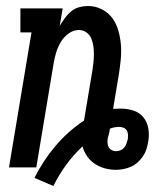

<svg xmlns="http://www.w3.org/2000/svg" viewBox="-20 -558 540 640"><path d="M158 62 95 35Q123 -22 165 -71.5Q207 -121 260 -156L288 -323Q290 -336 291.5 -350Q293 -364 293 -378Q293 -392 291 -405.5Q289 -419 284 -430.5Q279 -442 268 -450Q257 -458 243 -458Q225 -458 209 -446.5Q193 -435 183 -418.5Q173 -402 167.5 -384Q162 -366 159 -348L101 0H10L85 -450H48V-530H189L179 -472Q187 -485 196 -497.5Q205 -510 217 -520Q229 -530 244 -534Q259 -538 273 -538Q298 -538 319.5 -527Q341 -516 354.5 -497.5Q368 -479 374.5 -456Q381 -433 383 -409Q385 -385 382.5 -359.5Q380 -334 376 -309L357 -195Q363 -195 369.5 -195.5Q376 -196 382 -196Q404 -196 424.5 -189.5Q445 -183 458 -167Q471 -151 474.5 -129Q478 -107 474 -86Q472 -73 468 -60.5Q464 -48 456.5 -37Q449 -26 439 -17Q429 -8 417 -2.5Q405 3 392 5.5Q379 8 366 8Q347 8 329 3Q311 -2 296 -12Q281 -22 270.5 -37Q260 -52 255 -70Q225 -42 200.5 -8.5Q176 25 158 62ZM366 -54Q374 -54 381.5 -57Q389 -60 394 -66Q399 -72 401.5 -79.5Q404 -87 406 -94Q407 -102 406.5 -110Q406 -118 402 -124Q398 -130 391 -132.5Q384 -135 376 -135Q369 -135 361.5 -133.5Q354 -132 346 -129V-127Q345 -119 343 -111.5Q341 -104 339 -96Q338 -88 338.5 -80.5Q339 -73 342.5 -67Q346 -61 352.5 -57.5Q359 -54 366 -54Z"/></svg>

Font: Iosevka Slab Medium
Style: Italic
Weight: 500
Italic angle: -9°
Monospace: yes
Designer: Belleve Invis
Foundry: Belleve Invis
Version: Version 11.1.0; ttfautohint (v1.8.3)